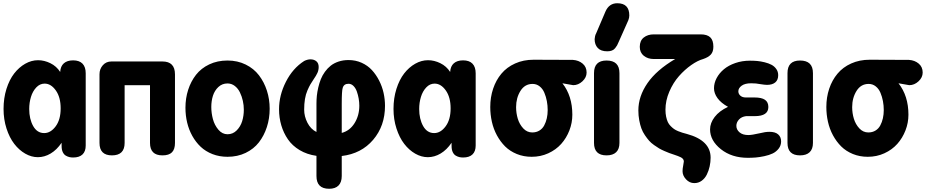

<svg xmlns="http://www.w3.org/2000/svg" viewBox="-20 -963 5771 1190"><path d="M215.8 -589.8Q254.4 -589.8 292.2 -571.3Q330.1 -552.7 353 -517.1Q355 -552.2 375.7 -570.6Q396.5 -588.9 433.1 -588.9Q471.7 -588.9 491.5 -568.4Q511.2 -547.9 511.2 -508.8V-61Q511.2 -24.9 491.5 -5.9Q471.7 13.2 433.1 13.2Q420.9 13.2 410.2 10.7Q399.4 8.3 387.7 1.5Q376 -5.4 368.9 -20.5Q361.8 -35.6 361.8 -58.1V-78.1Q332 -34.2 293.9 -11.5Q255.9 11.2 214.8 11.2Q174.8 11.2 136.5 -10.7Q98.1 -32.7 68.4 -71.3Q38.6 -109.9 20.3 -166.5Q2 -223.1 2 -288.1Q2 -354.5 20 -411.9Q38.1 -469.2 67.9 -507.6Q97.7 -545.9 136.2 -567.9Q174.8 -589.8 215.8 -589.8ZM253.9 -138.2Q293.9 -138.2 325 -179.9Q356 -221.7 356 -291Q356 -360.4 325.9 -402.6Q295.9 -444.8 256.8 -444.8Q227.1 -444.8 204.8 -421.1Q182.6 -397.5 171.9 -362.3Q161.1 -327.1 161.1 -287.1Q161.1 -225.6 185.5 -181.9Q210 -138.2 253.9 -138.2Z M596.7 -77.1V-502.9Q596.7 -535.2 617.2 -558.6Q637.7 -582 670.4 -582H986.8Q1064.5 -582 1064.5 -502V-77.1Q1064.5 -38.1 1045.9 -19Q1027.3 0 986.8 0Q909.7 0 909.7 -77.1V-435.1H752.4V-77.1Q752.4 0 673.8 0Q596.7 0 596.7 -77.1Z M1390.1 -587.9Q1452.1 -587.9 1502.7 -563Q1553.2 -538.1 1585.2 -496.1Q1617.2 -454.1 1634.3 -400.9Q1651.4 -347.7 1651.4 -289.1Q1651.4 -229 1634 -175.5Q1616.7 -122.1 1584.7 -80.8Q1552.7 -39.6 1502.4 -15.4Q1452.1 8.8 1390.1 8.8Q1339.8 8.8 1297.1 -7.8Q1254.4 -24.4 1223.9 -53.2Q1193.4 -82 1171.9 -120.6Q1150.4 -159.2 1139.9 -203.4Q1129.4 -247.6 1129.4 -294.9Q1129.4 -354 1146.2 -406.2Q1163.1 -458.5 1194.8 -499.3Q1226.6 -540 1277.1 -564Q1327.6 -587.9 1390.1 -587.9ZM1390.1 -445.8Q1356.9 -445.8 1333.5 -423.8Q1310.1 -401.9 1299.8 -369.6Q1289.6 -337.4 1289.6 -299.8Q1289.6 -262.2 1299.6 -224.9Q1309.6 -187.5 1333.5 -159.2Q1357.4 -130.9 1390.1 -130.9Q1423.3 -130.9 1447 -154.8Q1470.7 -178.7 1481 -212.2Q1491.2 -245.6 1491.2 -283.2Q1491.2 -310.5 1485.1 -338.1Q1479 -365.7 1467 -390.4Q1455.1 -415 1435.1 -430.4Q1415 -445.8 1390.1 -445.8Z M1941.4 -145V-320.8Q1941.4 -345.2 1943.8 -369.4Q1946.3 -393.6 1952.6 -420.9Q1959 -448.2 1968.5 -472.2Q1978 -496.1 1993.9 -518.1Q2009.8 -540 2029.8 -555.9Q2049.8 -571.8 2078.1 -581.3Q2106.4 -590.8 2140.1 -590.8Q2184.1 -590.8 2221.4 -574Q2258.8 -557.1 2284.9 -528.8Q2311 -500.5 2329.8 -463.6Q2348.6 -426.8 2357.4 -387Q2366.2 -347.2 2366.2 -307.1Q2366.2 -182.6 2292.7 -96.4Q2219.2 -10.3 2098.1 3.9V127.9Q2098.1 166.5 2078.1 186.8Q2058.1 207 2020 207Q1941.4 207 1941.4 127.9V2.9Q1882.8 -5.4 1837.4 -32.5Q1792 -59.6 1764.6 -99.4Q1737.3 -139.2 1723.4 -186.5Q1709.5 -233.9 1709.5 -286.1Q1709.5 -372.6 1752 -456.1Q1794.4 -539.6 1865.2 -585Q1885.7 -595.2 1904.3 -595.2Q1926.3 -595.2 1940.7 -583.3Q1955.1 -571.3 1955.1 -547.9Q1955.1 -528.3 1947.5 -511.5Q1939.9 -494.6 1924.3 -472.2Q1911.1 -452.6 1903.6 -439.7Q1896 -426.8 1885.5 -402.8Q1875 -378.9 1870.1 -349.1Q1865.2 -319.3 1865.2 -283.2Q1865.2 -241.7 1885.5 -202.1Q1905.8 -162.6 1941.4 -145ZM2098.1 -318.8V-139.2Q2147.9 -152.3 2177.5 -199.7Q2207 -247.1 2207 -308.1Q2207 -329.6 2203.1 -352.1Q2199.2 -374.5 2191.7 -395.8Q2184.1 -417 2170.7 -430.4Q2157.2 -443.8 2140.1 -443.8Q2111.3 -443.8 2104 -418Q2098.1 -400.9 2098.1 -318.8Z M2632.8 -589.8Q2671.4 -589.8 2709.2 -571.3Q2747.1 -552.7 2770 -517.1Q2772 -552.2 2792.7 -570.6Q2813.5 -588.9 2850.1 -588.9Q2888.7 -588.9 2908.4 -568.4Q2928.2 -547.9 2928.2 -508.8V-61Q2928.2 -24.9 2908.4 -5.9Q2888.7 13.2 2850.1 13.2Q2837.9 13.2 2827.1 10.7Q2816.4 8.3 2804.7 1.5Q2793 -5.4 2785.9 -20.5Q2778.8 -35.6 2778.8 -58.1V-78.1Q2749 -34.2 2710.9 -11.5Q2672.9 11.2 2631.8 11.2Q2591.8 11.2 2553.5 -10.7Q2515.1 -32.7 2485.4 -71.3Q2455.6 -109.9 2437.3 -166.5Q2418.9 -223.1 2418.9 -288.1Q2418.9 -354.5 2437 -411.9Q2455.1 -469.2 2484.9 -507.6Q2514.6 -545.9 2553.2 -567.9Q2591.8 -589.8 2632.8 -589.8ZM2670.9 -138.2Q2710.9 -138.2 2741.9 -179.9Q2772.9 -221.7 2772.9 -291Q2772.9 -360.4 2742.9 -402.6Q2712.9 -444.8 2673.8 -444.8Q2644 -444.8 2621.8 -421.1Q2599.6 -397.5 2588.9 -362.3Q2578.1 -327.1 2578.1 -287.1Q2578.1 -225.6 2602.5 -181.9Q2627 -138.2 2670.9 -138.2Z M3287.6 -592.8 3530.8 -591.8Q3566.9 -589.4 3591.3 -568.6Q3615.7 -547.9 3615.7 -513.2Q3615.7 -482.9 3589.8 -459Q3564 -435.1 3532.7 -435.1L3465.8 -446.8Q3527.3 -368.7 3527.3 -252Q3527.3 -201.7 3509 -154.5Q3490.7 -107.4 3458.3 -71Q3425.8 -34.7 3378.2 -12.9Q3330.6 8.8 3275.4 8.8Q3225.6 8.8 3183.1 -8.5Q3140.6 -25.9 3110.8 -55.4Q3081.1 -85 3059.8 -124.3Q3038.6 -163.6 3028.6 -208.3Q3018.6 -252.9 3018.6 -299.8Q3018.6 -360.4 3036.4 -413.3Q3054.2 -466.3 3087.6 -506.3Q3121.1 -546.4 3172.6 -569.6Q3224.1 -592.8 3287.6 -592.8ZM3278.8 -142.1Q3304.2 -142.1 3323.2 -153.8Q3342.3 -165.5 3353 -185.8Q3363.8 -206.1 3369.1 -230Q3374.5 -253.9 3374.5 -280.8Q3374.5 -309.1 3369.4 -336.2Q3364.3 -363.3 3354 -387.9Q3343.8 -412.6 3324.7 -427.7Q3305.7 -442.9 3280.8 -442.9Q3232.9 -442.9 3205.8 -399.7Q3178.7 -356.4 3178.7 -298.8Q3178.7 -261.7 3189.2 -227.1Q3199.7 -192.4 3223.1 -167.2Q3246.6 -142.1 3278.8 -142.1Z M3819.3 -509.8V-77.1Q3819.3 -39.1 3798.8 -19.5Q3778.3 0 3739.3 0Q3661.6 0 3661.6 -77.1V-509.8Q3661.6 -587.9 3739.3 -587.9Q3819.3 -587.9 3819.3 -509.8ZM3874.5 -837.9 3814.5 -703.1Q3808.6 -689 3804.7 -681.9Q3800.8 -674.8 3792.7 -664.6Q3784.7 -654.3 3772.5 -649.7Q3760.3 -645 3743.7 -645Q3704.1 -645 3684.8 -665.8Q3665.5 -686.5 3665.5 -720.2Q3665.5 -726.1 3668 -737.5Q3670.4 -749 3674.3 -754.9L3732.4 -891.1Q3754.9 -942.9 3805.7 -942.9Q3880.4 -942.9 3880.4 -867.2Q3880.4 -853.5 3874.5 -837.9Z M4283.2 171.9Q4253.9 171.9 4232.2 148.7Q4210.4 125.5 4210.4 98.1Q4210.4 82.5 4214.4 63Q4218.3 43.5 4218.3 38.1Q4218.3 27.3 4210.4 19.5Q4202.6 11.7 4181.2 3.9Q4170.9 -0.5 4156.2 -4.9Q4138.7 -10.7 4128.4 -14.4Q4118.2 -18.1 4098.1 -26.9Q4078.1 -35.6 4065.2 -43.2Q4052.2 -50.8 4033.7 -64Q4015.1 -77.1 4002.9 -91.1Q3990.7 -105 3977.1 -125Q3963.4 -145 3955.3 -167Q3947.3 -189 3941.9 -217.8Q3936.5 -246.6 3936.5 -278.8Q3936.5 -365.7 3992.7 -447.3Q4048.8 -528.8 4164.6 -597.2H4032.2Q3995.1 -597.2 3970.2 -617.2Q3945.3 -637.2 3945.3 -672.9Q3945.3 -710.9 3970 -730.5Q3994.6 -750 4032.2 -750H4322.3Q4362.8 -750 4382.1 -731.7Q4401.4 -713.4 4401.4 -673.8Q4401.4 -642.1 4385.7 -625Q4370.1 -607.9 4338.4 -597.2Q4304.2 -587.9 4264.2 -559.8Q4224.1 -531.7 4188.2 -491.2Q4152.3 -450.7 4128.4 -395Q4104.5 -339.4 4104.5 -283.2Q4104.5 -259.3 4108.6 -239.7Q4112.8 -220.2 4119.1 -206.5Q4125.5 -192.9 4136.7 -181.6Q4147.9 -170.4 4157.5 -163.6Q4167 -156.7 4182.9 -150.1Q4198.7 -143.6 4209.2 -140.6Q4219.7 -137.7 4237.3 -132.8Q4384.3 -92.8 4384.3 14.2Q4384.3 41.5 4378.4 68.4Q4372.6 95.2 4360.8 118.9Q4349.1 142.6 4329.1 157.2Q4309.1 171.9 4283.2 171.9Z M4615.2 15.1Q4515.1 15.1 4448 -38.3Q4380.9 -91.8 4380.9 -161.1Q4380.9 -200.7 4409.4 -238Q4438 -275.4 4492.2 -300.8Q4448.7 -324.7 4427 -354.7Q4405.3 -384.8 4405.3 -416Q4405.3 -448.2 4421.6 -479Q4438 -509.8 4466.6 -533.7Q4495.1 -557.6 4537.4 -572.3Q4579.6 -586.9 4627.9 -586.9Q4651.4 -586.9 4673.3 -585Q4695.3 -583 4719.7 -576.9Q4744.1 -570.8 4762 -561.3Q4779.8 -551.8 4791.5 -535.2Q4803.2 -518.6 4803.2 -497.1Q4803.2 -467.3 4784.9 -452.1Q4766.6 -437 4733.9 -437Q4720.7 -437 4689.9 -441.9Q4668 -446.8 4635.3 -446.8Q4597.2 -446.8 4576.7 -431.9Q4556.2 -417 4556.2 -397Q4556.2 -381.3 4568.6 -370.1Q4581.1 -358.9 4602.1 -358.9H4656.2Q4700.2 -358.9 4721.2 -344.5Q4742.2 -330.1 4742.2 -299.8Q4742.2 -243.2 4658.2 -243.2H4604Q4576.2 -239.7 4560.1 -222.2Q4543.9 -204.6 4543.9 -183.1Q4543.9 -159.7 4563.5 -142.8Q4583 -126 4618.2 -126Q4640.6 -126 4689 -137.2Q4723.1 -146 4749 -146Q4785.2 -146 4803.2 -129.9Q4821.3 -113.8 4821.3 -86.9Q4821.3 -61.5 4806.2 -42Q4791 -22.5 4769.3 -12Q4747.6 -1.5 4717.5 4.9Q4687.5 11.2 4663.8 13.2Q4640.1 15.1 4615.2 15.1Z M5018.6 -509.8V-77.1Q5018.6 -39.1 4998 -19.5Q4977.5 0 4938.5 0Q4860.8 0 4860.8 -77.1V-509.8Q4860.8 -587.9 4938.5 -587.9Q5018.6 -587.9 5018.6 -509.8Z M5370.6 -592.8 5613.8 -591.8Q5649.9 -589.4 5674.3 -568.6Q5698.7 -547.9 5698.7 -513.2Q5698.7 -482.9 5672.9 -459Q5647 -435.1 5615.7 -435.1L5548.8 -446.8Q5610.4 -368.7 5610.4 -252Q5610.4 -201.7 5592 -154.5Q5573.7 -107.4 5541.3 -71Q5508.8 -34.7 5461.2 -12.9Q5413.6 8.8 5358.4 8.8Q5308.6 8.8 5266.1 -8.5Q5223.6 -25.9 5193.8 -55.4Q5164.1 -85 5142.8 -124.3Q5121.6 -163.6 5111.6 -208.3Q5101.6 -252.9 5101.6 -299.8Q5101.6 -360.4 5119.4 -413.3Q5137.2 -466.3 5170.7 -506.3Q5204.1 -546.4 5255.6 -569.6Q5307.1 -592.8 5370.6 -592.8ZM5361.8 -142.1Q5387.2 -142.1 5406.2 -153.8Q5425.3 -165.5 5436 -185.8Q5446.8 -206.1 5452.1 -230Q5457.5 -253.9 5457.5 -280.8Q5457.5 -309.1 5452.4 -336.2Q5447.3 -363.3 5437 -387.9Q5426.8 -412.6 5407.7 -427.7Q5388.7 -442.9 5363.8 -442.9Q5315.9 -442.9 5288.8 -399.7Q5261.7 -356.4 5261.7 -298.8Q5261.7 -261.7 5272.2 -227.1Q5282.7 -192.4 5306.2 -167.2Q5329.6 -142.1 5361.8 -142.1Z"/></svg>

Font: BPreplay
Style: Bold
Weight: 700
Designer: Magenta/George Triantafyllakos
Foundry: Magenta/George Triantafyllakos
Version: Version 1.00